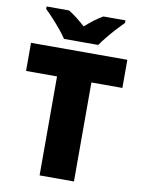

<svg xmlns="http://www.w3.org/2000/svg" viewBox="-99 -994 789 1062"><g transform="rotate(10 295.5 -463.5)"><path d="M392 0H199V-556H25V-714H566V-556H392ZM201 -767Q186 -790 163.5 -817Q141 -844 117.5 -869.5Q94 -895 75 -913V-927H201Q227 -911 248.5 -894Q270 -877 296 -854Q322 -877 345 -894.5Q368 -912 394 -927H518V-913Q501 -896 477.5 -870.5Q454 -845 431.5 -817.5Q409 -790 393 -767Z"/></g></svg>

Font: Noto Sans Hebrew Black
Style: Regular
Weight: 900
Designer: Monotype Design Team
Foundry: Monotype Imaging Inc.
Version: Version 2.003